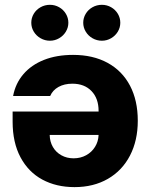

<svg xmlns="http://www.w3.org/2000/svg" viewBox="-20 -767 622 794"><path d="M549.8 -267.6Q549.8 -186 517.6 -123.8Q485.4 -61.5 426 -27.3Q366.7 6.8 288.1 6.8Q212.9 6.8 155 -24.4Q97.2 -55.7 64.7 -116.7Q32.2 -177.7 32.2 -263.7V-305.7H387.7V-308.6Q387.7 -359.9 358.4 -390.4Q329.1 -420.9 279.3 -420.9Q246.1 -420.9 221.9 -407.5Q197.8 -394 187.5 -370.1H34.2Q43.9 -421.9 76.7 -460.2Q109.4 -498.5 161.9 -519.3Q214.4 -540 282.2 -540Q364.7 -540 425 -507.1Q485.4 -474.1 517.6 -412.8Q549.8 -351.6 549.8 -267.6ZM284.2 -112.3Q313 -112.3 336.2 -125Q359.4 -137.7 373 -159.7Q386.7 -181.6 387.7 -209H185.5Q186 -181.2 198.7 -159.2Q211.4 -137.2 233.9 -124.8Q256.3 -112.3 284.2 -112.3ZM109.4 -672.9Q109.4 -692.9 119.6 -710Q129.9 -727.1 147.7 -737.1Q165.5 -747.1 186.5 -747.1Q207 -747.1 224.6 -737.1Q242.2 -727.1 252.4 -710Q262.7 -692.9 262.7 -672.9Q262.7 -653.3 252.4 -636.2Q242.2 -619.1 224.6 -608.9Q207 -598.6 186.5 -598.6Q165.5 -598.6 147.7 -608.9Q129.9 -619.1 119.6 -636.2Q109.4 -653.3 109.4 -672.9ZM324.2 -672.9Q324.2 -692.9 334.5 -710Q344.7 -727.1 362.5 -737.1Q380.4 -747.1 401.4 -747.1Q421.9 -747.1 439.5 -737.1Q457 -727.1 467.3 -710Q477.5 -692.9 477.5 -672.9Q477.5 -653.3 467.3 -636.2Q457 -619.1 439.5 -608.9Q421.9 -598.6 401.4 -598.6Q380.4 -598.6 362.5 -608.9Q344.7 -619.1 334.5 -636.2Q324.2 -653.3 324.2 -672.9Z"/></svg>

Font: Pretendard GOV ExtraBold
Style: Regular
Weight: 800
Designer: Base glyphs from Inter by Rasmus Andersson; Hangeul glyphs from Noto Sans CJK(Source Han Sans) by Jang Soo-young and Kan
Foundry: Kil Hyung-jin
Version: Version 1.309